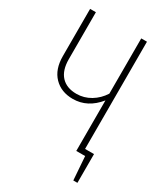

<svg xmlns="http://www.w3.org/2000/svg" viewBox="-201 -774 882 1008"><g transform="rotate(30 240.0 -270.0)"><path d="M383.8 -32.2H438V142.1H413.1L402.8 0H349.1V-306.2Q285.2 -227.1 195.8 -227.1Q125.5 -227.1 82.3 -271.5Q39.1 -315.9 39.1 -396V-682.1H74.2V-397.9Q74.2 -330.1 106.9 -294.9Q139.6 -259.8 199.2 -259.8Q244.6 -259.8 284.2 -283.4Q323.7 -307.1 349.1 -347.2V-682.1H383.8Z"/></g></svg>

Font: Fira Sans Compressed UltraLight
Style: Regular
Weight: 200
Width: 1
Designer: Carrois Corporate & Edenspiekermann AG
Foundry: Carrois Corporate GbR & Edenspiekermann AG
Version: Version 4.203;PS 004.203;hotconv 1.0.88;makeotf.lib2.5.64775